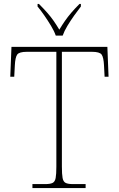

<svg xmlns="http://www.w3.org/2000/svg" viewBox="-20 -951 603 971"><path d="M144 0V-20H209Q234 -20 246 -26Q258 -32 261.5 -51Q265 -70 265 -108V-689H116Q77 -689 67 -675Q57 -661 55 -620L52 -563H32L38 -714H523L529 -563H509L506 -620Q504 -661 494 -675Q484 -689 445 -689H293V-108Q293 -70 296.5 -51Q300 -32 312 -26Q324 -20 349 -20H413V0ZM262 -771Q254 -794 238 -820.5Q222 -847 204 -873Q186 -899 170 -918V-931H177Q202 -906 219.5 -886Q237 -866 251 -846Q265 -826 280 -801Q295 -826 309 -846Q323 -866 340 -886Q357 -906 382 -931H389V-918Q374 -899 355.5 -873Q337 -847 321 -820.5Q305 -794 297 -771Z"/></svg>

Font: Noto Serif Armenian Thin
Style: Regular
Weight: 250
Version: Version 2.007